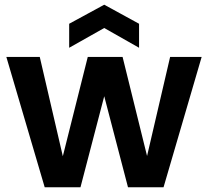

<svg xmlns="http://www.w3.org/2000/svg" viewBox="-20 -796 884 816"><path d="M7 -554 170 0H322L423 -387L524 0H675L837 -554H703L605 -133L501 -554H353L247 -132L149 -554ZM274 -695V-593L423 -677L571 -593V-695L423 -776Z"/></svg>

Font: Poppins SemiBold
Style: Regular
Weight: 600
Designer: Ninad Kale (Devanagari), Jonny Pinhorn (Latin)
Foundry: Indian Type Foundry
Version: 4.004